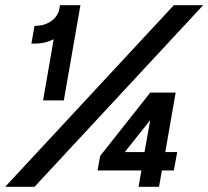

<svg xmlns="http://www.w3.org/2000/svg" viewBox="-27 -720 803 740"><path d="M-7 0H106L756 -700H643ZM180 -569 139 -333H219L283 -700H204L202 -687C196 -651 162 -624 120 -621L106 -620L94 -552H109C132 -552 157 -557 180 -569ZM507 0H586L597 -63H643L656 -134H610L650 -363H552L359 -119L349 -63H518ZM454 -134 552 -257 530 -134Z"/></svg>

Font: Fixel Display 20240404 Medium
Style: Italic
Weight: 500
Italic angle: -10°
Designer: AlfaBravo + MacPaw
Foundry: Kyrylo Tkachov, Marchela Mozhyna, Serhii Makarenko, Maria Weinstein, Zakhar Kryvoshyya
Version: Version 1.211;Glyphs 3.2 (3225)